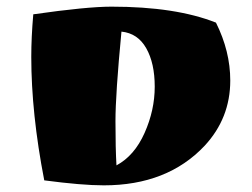

<svg xmlns="http://www.w3.org/2000/svg" viewBox="-20 -543 758 577"><path d="M315 -523Q508 -523 629 -475Q672 -389 672 -301Q672 -188 595 -105Q483 14 292 14Q226 14 113 -1Q74 -202 74 -372Q74 -431 80 -500Q241 -523 315 -523ZM345 -448Q327 -260 327 -178.5Q327 -97 330 -46Q384 -75 414.5 -143.5Q445 -212 445 -282.5Q445 -353 419.5 -398Q394 -443 345 -448Z"/></svg>

Font: Ruslan Display
Style: Regular
Weight: 400
Version: Version 1.000